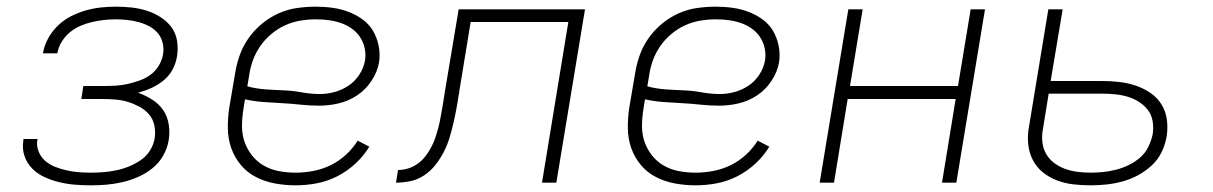

<svg xmlns="http://www.w3.org/2000/svg" viewBox="-20 -548 3640 576"><path d="M252 8Q228 8 204 6Q180 4 157.5 -1.5Q135 -7 114 -16.5Q93 -26 77 -42Q61 -58 53.5 -80Q46 -102 50 -126Q50 -128 50 -129Q50 -130 51 -131H93Q93 -130 93 -129.5Q93 -129 92 -128Q89 -110 96 -93Q103 -76 116 -65Q129 -54 145.5 -47.5Q162 -41 179.5 -37Q197 -33 215.5 -31.5Q234 -30 252 -30Q271 -30 290 -31.5Q309 -33 328.5 -37Q348 -41 366.5 -48.5Q385 -56 402 -67.5Q419 -79 430 -96.5Q441 -114 444 -133Q447 -153 443 -172Q439 -191 427 -205Q415 -219 398 -228Q381 -237 363 -242.5Q345 -248 325 -249.5Q305 -251 285 -251H224L230 -290H292Q309 -290 327 -291Q345 -292 362.5 -296Q380 -300 397.5 -306Q415 -312 430.5 -323Q446 -334 456 -350.5Q466 -367 469 -384Q472 -402 468 -419Q464 -436 453.5 -448.5Q443 -461 428 -469Q413 -477 396.5 -481.5Q380 -486 362.5 -488Q345 -490 327 -490Q309 -490 291.5 -488Q274 -486 256.5 -482Q239 -478 221.5 -470.5Q204 -463 189.5 -451Q175 -439 165 -422.5Q155 -406 152 -388Q152 -388 152 -388Q152 -388 151 -388H109Q109 -388 109 -388.5Q109 -389 109 -389Q113 -412 124.5 -433Q136 -454 153.5 -471Q171 -488 192.5 -499Q214 -510 236.5 -516.5Q259 -523 282 -525.5Q305 -528 327 -528Q351 -528 374.5 -525.5Q398 -523 420 -516Q442 -509 461 -497Q480 -485 493.5 -467.5Q507 -450 511 -426.5Q515 -403 511 -379Q508 -359 498 -340Q488 -321 471 -307Q454 -293 434 -284Q414 -275 394 -270Q416 -262 436 -249.5Q456 -237 469 -218.5Q482 -200 486 -175.5Q490 -151 486 -127Q482 -103 469.5 -81Q457 -59 437 -43Q417 -27 394 -17Q371 -7 347 -1.5Q323 4 299.5 6Q276 8 252 8Z M867 8Q836 8 805.5 2.5Q775 -3 748.5 -16.5Q722 -30 703 -52.5Q684 -75 674 -103Q664 -131 663.5 -162.5Q663 -194 668 -226L685 -326Q689 -353 698.5 -380.5Q708 -408 725 -432.5Q742 -457 765.5 -476.5Q789 -496 816 -508Q843 -520 871.5 -524Q900 -528 927 -528Q953 -528 978 -524.5Q1003 -521 1025.5 -512.5Q1048 -504 1067.5 -490Q1087 -476 1099 -455.5Q1111 -435 1116 -410.5Q1121 -386 1117 -360Q1112 -332 1094.5 -305.5Q1077 -279 1051.5 -262Q1026 -245 996.5 -238Q967 -231 938 -231Q910 -231 882 -234Q854 -237 826 -238.5Q798 -240 770 -242Q742 -244 715 -250L710 -219Q706 -194 706 -169Q706 -144 714 -121.5Q722 -99 737 -80.5Q752 -62 772.5 -50.5Q793 -39 817.5 -34.5Q842 -30 867 -30Q893 -30 919.5 -35Q946 -40 971 -52Q996 -64 1017 -83Q1038 -102 1053 -126L1088 -108Q1071 -80 1046 -57Q1021 -34 991.5 -19Q962 -4 930 2Q898 8 867 8ZM940 -266Q962 -266 984 -272Q1006 -278 1025.5 -291Q1045 -304 1058 -324Q1071 -344 1075 -366Q1078 -385 1074 -403.5Q1070 -422 1060 -437Q1050 -452 1035 -462.5Q1020 -473 1002.5 -479Q985 -485 966 -487.5Q947 -490 927 -490Q904 -490 880.5 -486Q857 -482 835 -472Q813 -462 793.5 -445.5Q774 -429 760 -408.5Q746 -388 738 -365Q730 -342 727 -319L722 -289Q748 -282 775.5 -280Q803 -278 830.5 -277Q858 -276 885 -271Q912 -266 940 -266Z M1168 0 1174 -38Q1189 -38 1204 -42.5Q1219 -47 1232.5 -56.5Q1246 -66 1256 -79Q1266 -92 1273.5 -106Q1281 -120 1286 -135Q1291 -150 1295 -165Q1299 -180 1301.5 -195Q1304 -210 1307 -225Q1309 -239 1311.5 -253Q1314 -267 1316 -281L1356 -520H1735L1649 0H1606L1685 -482H1392L1358 -275Q1358 -272 1357.5 -269Q1357 -266 1356 -263Q1353 -242 1349 -220.5Q1345 -199 1340 -177.5Q1335 -156 1328.5 -134.5Q1322 -113 1311.5 -92.5Q1301 -72 1286.5 -53.5Q1272 -35 1252.5 -22Q1233 -9 1211 -4.5Q1189 0 1168 0Z M2067 8Q2036 8 2005.5 2.5Q1975 -3 1948.5 -16.5Q1922 -30 1903 -52.5Q1884 -75 1874 -103Q1864 -131 1863.5 -162.5Q1863 -194 1868 -226L1885 -326Q1889 -353 1898.5 -380.5Q1908 -408 1925 -432.5Q1942 -457 1965.5 -476.5Q1989 -496 2016 -508Q2043 -520 2071.5 -524Q2100 -528 2127 -528Q2153 -528 2178 -524.5Q2203 -521 2225.5 -512.5Q2248 -504 2267.5 -490Q2287 -476 2299 -455.5Q2311 -435 2316 -410.5Q2321 -386 2317 -360Q2312 -332 2294.5 -305.5Q2277 -279 2251.5 -262Q2226 -245 2196.5 -238Q2167 -231 2138 -231Q2110 -231 2082 -234Q2054 -237 2026 -238.5Q1998 -240 1970 -242Q1942 -244 1915 -250L1910 -219Q1906 -194 1906 -169Q1906 -144 1914 -121.5Q1922 -99 1937 -80.5Q1952 -62 1972.5 -50.5Q1993 -39 2017.5 -34.5Q2042 -30 2067 -30Q2093 -30 2119.5 -35Q2146 -40 2171 -52Q2196 -64 2217 -83Q2238 -102 2253 -126L2288 -108Q2271 -80 2246 -57Q2221 -34 2191.5 -19Q2162 -4 2130 2Q2098 8 2067 8ZM2140 -266Q2162 -266 2184 -272Q2206 -278 2225.5 -291Q2245 -304 2258 -324Q2271 -344 2275 -366Q2278 -385 2274 -403.5Q2270 -422 2260 -437Q2250 -452 2235 -462.5Q2220 -473 2202.5 -479Q2185 -485 2166 -487.5Q2147 -490 2127 -490Q2104 -490 2080.5 -486Q2057 -482 2035 -472Q2013 -462 1993.5 -445.5Q1974 -429 1960 -408.5Q1946 -388 1938 -365Q1930 -342 1927 -319L1922 -289Q1948 -282 1975.5 -280Q2003 -278 2030.5 -277Q2058 -276 2085 -271Q2112 -266 2140 -266Z M2439 0 2525 -520H2568L2530 -290H2854L2892 -520H2935L2849 0H2806L2847 -251H2523L2482 0Z M3251 8Q3225 8 3199.5 5Q3174 2 3150.5 -7Q3127 -16 3108 -31.5Q3089 -47 3078 -69Q3067 -91 3064.5 -116.5Q3062 -142 3067 -168L3125 -520H3168L3132 -305H3287Q3313 -305 3338.5 -302Q3364 -299 3387.5 -291Q3411 -283 3431 -269.5Q3451 -256 3464 -235.5Q3477 -215 3480.5 -190Q3484 -165 3480 -139Q3476 -115 3465 -92Q3454 -69 3435 -51.5Q3416 -34 3393.5 -22Q3371 -10 3347 -3.5Q3323 3 3299 5.5Q3275 8 3251 8ZM3252 -30Q3271 -30 3290 -32Q3309 -34 3328.5 -39Q3348 -44 3366.5 -53Q3385 -62 3400.5 -75.5Q3416 -89 3425 -107.5Q3434 -126 3438 -145Q3441 -164 3438 -183.5Q3435 -203 3424 -217.5Q3413 -232 3397.5 -242Q3382 -252 3364 -257.5Q3346 -263 3326.5 -265Q3307 -267 3287 -267H3126L3109 -162Q3105 -142 3107 -122.5Q3109 -103 3118 -87Q3127 -71 3142 -59.5Q3157 -48 3175 -41.5Q3193 -35 3212.5 -32.5Q3232 -30 3252 -30Z"/></svg>

Font: Iosevka SS04 XLt Ex
Style: Italic
Weight: 200
Width: 7
Italic angle: -9°
Monospace: yes
Designer: Belleve Invis
Foundry: Belleve Invis
Version: Version 19.0.0; ttfautohint (v1.8.4)